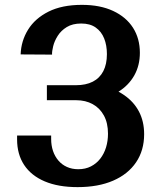

<svg xmlns="http://www.w3.org/2000/svg" viewBox="-20 -751 659 783"><path d="M296.4 12.1Q217.4 12.1 162.2 -11.4Q107 -34.9 78.3 -78.5Q49.7 -122 49.7 -182.6V-198.3H188.6V-184.4Q188.6 -158.1 196.1 -135.6Q203.7 -113.1 218.1 -96.3Q232.4 -79.4 253 -70.2Q273.5 -60.9 299.4 -60.9Q328.3 -60.9 350.9 -72.5Q373.5 -84.1 389 -104.1Q404.5 -124.1 412.5 -150.2Q420.4 -176.3 420.4 -205.7Q420.4 -249.1 403.9 -279.6Q387.3 -310.2 358.1 -326.2Q329 -342.3 291.1 -342.3H171.2V-403.5H289.1Q330.3 -403.5 358.5 -418Q386.6 -432.4 401.3 -460.8Q416 -489.2 416 -530.3Q416 -566.1 404.8 -594.2Q393.5 -622.4 370.4 -638.7Q347.3 -655.1 311.4 -655.1Q275.9 -655.1 252.4 -640.7Q228.9 -626.3 215.5 -605Q202.1 -583.8 196.9 -562.7Q191.6 -541.6 192.3 -528.3L64.2 -529.1Q66 -583.9 94.4 -629.9Q122.8 -675.9 177.9 -703.6Q233.1 -731.2 313.9 -731.2Q388.4 -731.2 441.4 -706.4Q494.3 -681.7 522.4 -637.9Q550.4 -594 550.4 -535.7Q550.4 -483.9 527.5 -443.2Q504.5 -402.6 462.3 -376.5Q420.1 -350.4 362.2 -342.3L387.8 -404.8Q445.4 -391.2 485.6 -363.6Q525.8 -336.1 546.8 -295.9Q567.8 -255.7 567.8 -203.8Q567.8 -137.7 535 -89.2Q502.3 -40.7 441.5 -14.3Q380.7 12.1 296.4 12.1Z"/></svg>

Font: Russolo 10pt ExtraLight
Style: Regular
Weight: 200
Designer: Micah Stupak-Hahn
Version: Version 1.000